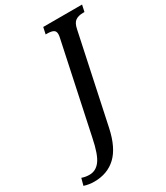

<svg xmlns="http://www.w3.org/2000/svg" viewBox="-366 -811 995 1148"><g transform="rotate(-30 131.5 -237.0)"><path d="M-136 229 -123 181Q-98 190 -71 190Q-26 190 3.5 150.5Q33 111 54 7L184 -604Q188 -620 188 -632Q188 -653 173.5 -660.5Q159 -668 131 -668H121L131 -714H399L389 -668H379Q347 -668 327 -654.5Q307 -641 299 -600L170 6Q144 128 84.5 184Q25 240 -66 240Q-103 240 -136 229Z"/></g></svg>

Font: Noto Serif CondSemiBold
Style: Italic
Weight: 600
Width: 3
Italic angle: -12°
Designer: Monotype Design Team
Foundry: Monotype Imaging Inc.
Version: Version 1.001